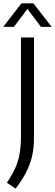

<svg xmlns="http://www.w3.org/2000/svg" viewBox="-48 -966 332 1158"><path d="M46 171.5 -6.5 136Q24 91.5 42.8 50.5Q61.5 9.5 70 -37.2Q78.5 -84 78.5 -145.5V-740H157V-136Q157 -74.5 145.5 -24.2Q134 26 109.8 73Q85.5 120 46 171.5ZM-28.5 -804 81.5 -946H153.5L263.5 -804H199L110.5 -921.5H124.5L36 -804Z"/></svg>

Font: Encode Sans SC SemiCondensed
Style: Regular
Weight: 400
Width: 4
Designer: Multiple Designers
Foundry: Impallari Type
Version: Version 3.002